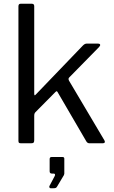

<svg xmlns="http://www.w3.org/2000/svg" viewBox="-20 -762 604 1021"><path d="M535 -16Q539 -10 537 -5Q535 0 526 0H456Q450 0 445.5 -3Q441 -6 438 -12L287 -271Q285 -275 282.5 -276.5Q280 -278 275 -273L169 -166Q165 -162 163.5 -157.5Q162 -153 162 -146V-17Q162 -7 158.5 -3.5Q155 0 144 0H93Q83 0 80.5 -3Q78 -6 78 -14V-728Q78 -742 89 -742H150Q162 -742 162 -729V-265Q162 -257 164 -255.5Q166 -254 172 -261L419 -518Q430 -530 440 -530H501Q511 -530 512.5 -524.5Q514 -519 506 -511L348 -350Q345 -347 344.5 -343Q344 -339 347 -333L535 -16ZM249 239Q245 239 243 235Q241 231 243 227L270 176Q274 169 272.5 165Q271 161 265 161H256Q244 161 244 149V84Q244 73 254 73H313Q322 73 322 82V161Q322 163 321 165.5Q320 168 320 169L283 231Q280 236 276 237.5Q272 239 264 239Z"/></svg>

Font: Libre Franklin
Style: Regular
Weight: 400
Designer: Pablo Impallari, Rodrigo Fuenzalida, Nhung Nguyen
Foundry: Impallari Type
Version: Version 3.000